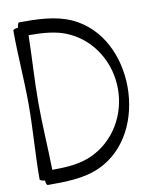

<svg xmlns="http://www.w3.org/2000/svg" viewBox="-94 -909 815 1017"><g transform="rotate(-10 313.0 -400.5)"><path d="M42 -800C42 -667 54 -533 54 -400C54 -267 42 -133 42 0C42 5 54 10 69 11C70 27 75 37 80 37C176 37 275 37 362 -3C511 -72 586 -234 586 -400C586 -566 511 -728 362 -797C275 -837 176 -838 80 -838C75 -838 70 -827 69 -811C54 -810 42 -805 42 -800ZM106 -400C106 -521 115 -642 117 -762C191 -762 267 -758 331 -728C458 -670 534 -540 534 -400C534 -260 458 -130 331 -72C267 -42 191 -38 117 -38C115 -158 106 -279 106 -400Z"/></g></svg>

Font: Nupuram Light
Style: Regular
Weight: 300
Designer: Santhosh Thottingal (santhosh.thottingal@gmail.com)
Foundry: SMC
Version: Version 1.000